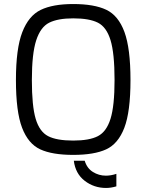

<svg xmlns="http://www.w3.org/2000/svg" viewBox="-20 -762 726 952"><path d="M59 -365Q59 -521 90.5 -602.5Q122 -684 182 -713Q242 -742 343 -742Q447 -742 507 -713.5Q567 -685 597 -603.5Q627 -522 627 -365Q627 -208 596.5 -128.5Q566 -49 506.5 -21.5Q447 6 343 6Q239 6 179.5 -21.5Q120 -49 89.5 -128.5Q59 -208 59 -365ZM548 -365Q548 -498 528 -563Q508 -628 465.5 -649.5Q423 -671 343 -671Q267 -671 224 -649.5Q181 -628 159.5 -562Q138 -496 138 -365Q138 -236 157 -172.5Q176 -109 218.5 -87Q261 -65 343 -65Q423 -65 465.5 -87Q508 -109 528 -173Q548 -237 548 -365ZM346 35H400Q411 72 440.5 90.5Q470 109 505 109Q530 109 557 100V162Q530 170 506 170Q446 170 400 134.5Q354 99 346 35Z"/></svg>

Font: Exo
Style: Regular
Weight: 400
Designer: Natanael Gama
Foundry: Natanael Gama
Version: Version 1.500; ttfautohint (v1.6)